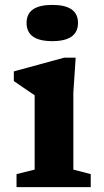

<svg xmlns="http://www.w3.org/2000/svg" viewBox="-20 -764 424 784"><path d="M193.5 -596Q88.5 -596 88.5 -670.5Q88.5 -744 193.5 -744Q298.5 -744 298.5 -670.5Q298.5 -596 193.5 -596ZM289 -528.5 279.5 -385.5V-71.5L350.5 -53V0H47.5V-53L121.5 -71.5V-375Q113 -380.5 86.2 -398.8Q59.5 -417 36.5 -433V-472.5L242 -528.5Z"/></svg>

Font: Newsreader Caption SemiBold
Style: Regular
Weight: 600
Designer: Hugues Gentile
Foundry: Production Type
Version: Version 1.001